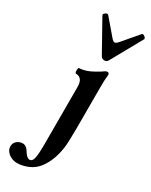

<svg xmlns="http://www.w3.org/2000/svg" viewBox="-344 -765 853 1085"><g transform="rotate(30 82.5 -222.0)"><path d="M183.1 -418Q180.7 -397.9 179.9 -379.2Q179.2 -360.4 179.2 -333V-67.9Q179.2 26.4 173.8 62Q161.6 147.9 119.6 205.1Q94.7 238.8 57.6 254.9Q20.5 271 -16.1 271Q-34.7 271 -52.7 262.9Q-70.8 254.9 -82.5 240.2Q-94.2 225.6 -94.2 208Q-94.2 185.1 -77.9 171.6Q-61.5 158.2 -41 158.2Q-17.1 158.2 0 187.5Q19 219.2 37.1 219.2Q56.2 219.2 61.5 189.2Q66.9 159.2 66.9 111.8V-272Q66.9 -333 22 -333Q15.1 -333 15.1 -351.1Q15.1 -369.1 22 -369.1Q32.2 -369.1 48.8 -372.8Q65.4 -376.5 81.1 -383.3Q97.2 -390.1 120.1 -403.3Q143.1 -416.5 150.4 -422.4Q156.7 -427.2 161.1 -429.2Q165.5 -431.2 170.9 -431.2Q176.8 -431.2 179.9 -427.7Q183.1 -424.3 183.1 -418ZM98.1 -492.7 -14.2 -693.8Q-18.1 -700.7 -5.9 -710Q0.5 -714.8 6.8 -714.8Q10.7 -714.8 12.2 -712.9L101.1 -608.9Q113.8 -594.7 122.1 -594.7Q130.4 -594.7 143.1 -608.9L231.9 -712.9Q233.9 -715.3 237.8 -715.3Q243.2 -715.3 250 -710Q261.2 -701.2 257.8 -693.8L146 -492.7Q141.6 -484.9 136.2 -481.4Q130.9 -478 123 -478Q106.4 -478 98.1 -492.7Z"/></g></svg>

Font: JuniusX
Style: Bold
Weight: 700
Designer: Peter S. Baker
Foundry: Briery Creek Software
Version: Version 1.004